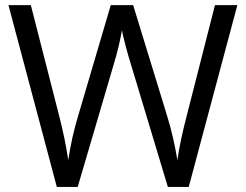

<svg xmlns="http://www.w3.org/2000/svg" viewBox="-20 -734 966 754"><path d="M721.2 0H639.2L495.1 -478Q484.9 -509.8 472.2 -558.1Q459.5 -606.4 459 -616.2Q448.2 -551.8 424.8 -475.1L285.2 0H203.1L13.2 -713.9H101.1L213.9 -272.9Q237.3 -180.2 248 -105Q261.2 -194.3 287.1 -279.8L415 -713.9H502.9L637.2 -275.9Q660.6 -200.2 676.8 -105Q686 -174.3 711.9 -273.9L824.2 -713.9H912.1Z"/></svg>

Font: Shl
Style: Regular
Weight: 400
Foundry: Saber Rastikerdar (saber.rastikerdar@gmail.com)
Version: Version 3.4.0